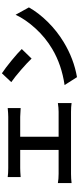

<svg xmlns="http://www.w3.org/2000/svg" viewBox="581 -1381 838 2040"><g transform="rotate(-90 1000.0 -361.0)"><path d="M567.4 -157.2H832Q874 -157.2 924.8 -165V-19.5Q882.8 -25.4 832 -25.4H172.9Q125 -25.4 75.2 -19.5V-165Q117.2 -157.2 172.9 -157.2H426.8V-565.4H234.4Q202.1 -565.4 138.7 -560.5V-698.2Q177.7 -692.4 234.4 -692.4H778.3Q813.5 -692.4 872.1 -698.2V-560.5Q796.9 -565.4 778.3 -565.4H567.4Z M1147.5 -660.2 1241.2 -759.8Q1295.9 -723.6 1376.5 -657.7Q1457 -591.8 1499 -548.8L1397.5 -444.3Q1357.4 -487.3 1279.3 -555.2Q1201.2 -623 1147.5 -660.2ZM1200.2 38.1 1116.2 -93.8Q1331.1 -125 1499 -224.6Q1621.1 -296.9 1717.3 -402.3Q1813.5 -507.8 1863.3 -614.3L1941.4 -472.7Q1882.8 -369.1 1786.1 -271.5Q1689.5 -173.8 1571.3 -102.5Q1393.6 4.9 1200.2 38.1Z"/></g></svg>

Font: GenEi Gothic M Regular
Style: Bold
Weight: 700
Designer: o_tamon (Modified); [Source Han Sans]
Ryoko NISHIZUKA  (kana & ideographs); Paul D. Hunt (Latin, Greek & Cyrillic); Wenl
Version: Version 1.1a;Original Version 1.004